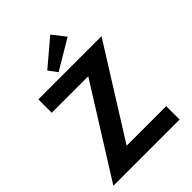

<svg xmlns="http://www.w3.org/2000/svg" viewBox="-248 -993 1110 1110"><g transform="rotate(-45 307.0 -438.0)"><path d="M251.5 -688 212 -741.5 371 -876 433.5 -796.5ZM57.5 -660H574L229 -109.5H552.5V0H11L356 -550.5H57.5Z"/></g></svg>

Font: League Spartan SemiBold
Style: Regular
Weight: 600
Foundry: The League of Moveable Type
Version: Version 2.002